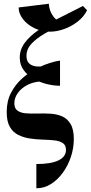

<svg xmlns="http://www.w3.org/2000/svg" viewBox="-20 -760 487 1030"><path d="M175 250V120Q253 120 293.5 100.5Q334 81 334 44Q334 19 317 7.5Q300 -4 271.5 -7Q243 -10 209 -11Q175 -12 141 -17Q107 -22 78.5 -36Q50 -50 33 -79Q16 -108 16 -159Q16 -218 39 -262Q62 -306 97.5 -338Q133 -370 172.5 -390.5Q212 -411 247 -422Q282 -433 302 -435V-300Q254 -324 210 -323.5Q166 -323 131.5 -306.5Q97 -290 77 -263Q57 -236 57 -206Q57 -178 74.5 -166Q92 -154 120 -152Q148 -150 182.5 -151Q217 -152 251 -150Q285 -148 313 -136Q341 -124 358.5 -95Q376 -66 376 -14Q376 34 360.5 81Q345 128 317 166.5Q289 205 253 227.5Q217 250 175 250ZM302 -300Q267 -300 229.5 -309.5Q192 -319 159.5 -337.5Q127 -356 106.5 -384.5Q86 -413 86 -451Q86 -494 112.5 -530Q139 -566 185.5 -598Q232 -630 293.5 -661.5Q355 -693 425 -728L447 -705Q383 -667 324.5 -637Q266 -607 220 -580Q174 -553 148 -524.5Q122 -496 122 -460Q122 -430 140 -416.5Q158 -403 186 -403Q214 -403 245 -412Q276 -421 302 -435ZM247 -590Q204 -590 165.5 -608.5Q127 -627 103.5 -657Q80 -687 80 -720L242 -740Q244 -700 267.5 -670Q291 -640 324 -640L447 -705Q430 -670 396.5 -644Q363 -618 323.5 -604Q284 -590 247 -590Z"/></svg>

Font: Brygada 1918
Style: Italic
Weight: 400
Italic angle: -8°
Designer: Mateusz Machalski | Borys Kosmynka | Przemek Hoffer
Foundry: NIEPODLEGLA 2018
Version: Version 3.006